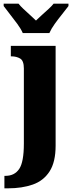

<svg xmlns="http://www.w3.org/2000/svg" viewBox="-47 -786 401 1046"><path d="M-23 240V172H-17Q32 172 57.5 134.5Q83 97 83 -4V-413Q83 -455 63 -467Q43 -479 15 -479H12V-536H256V8Q256 97 223 148Q190 199 131.5 219.5Q73 240 -3 240ZM77 -606Q67 -629 47.5 -655.5Q28 -682 7.5 -708Q-13 -734 -27 -753V-766H54Q63 -754 80.5 -737.5Q98 -721 117 -704Q136 -687 149 -674Q162 -687 181 -704Q200 -721 218 -737.5Q236 -754 245 -766H326V-753Q312 -734 291 -708Q270 -682 251 -655.5Q232 -629 222 -606Z"/></svg>

Font: Noto Serif Condensed Black
Style: Regular
Weight: 900
Width: 3
Designer: Monotype Design Team
Foundry: Monotype Imaging Inc.
Version: Version 2.015; ttfautohint (v1.8.4.7-5d5b)